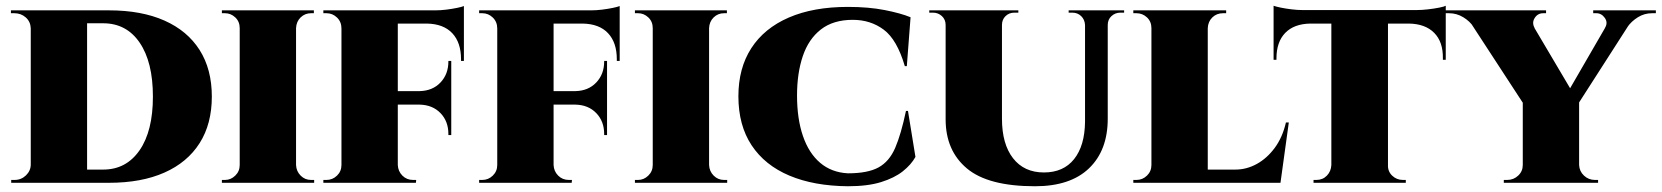

<svg xmlns="http://www.w3.org/2000/svg" viewBox="-20 -636 5781 668"><path d="M359 -600Q472 -600 552 -564.5Q632 -529 674.5 -462Q717 -395 717 -300Q717 -205 674.5 -138Q632 -71 552 -35.5Q472 0 359 0H131L129 -46Q210 -46 255.5 -46Q301 -46 320 -46Q339 -46 339 -46Q419 -46 465.5 -113Q512 -180 512 -300Q512 -420 466 -487.5Q420 -555 339 -555Q339 -555 319.5 -555Q300 -555 252 -555Q204 -555 120 -555V-600ZM283 -600V0H87V-600ZM90 -64V0H19V-10Q19 -10 24.5 -10Q30 -10 31 -10Q54 -10 70.5 -26Q87 -42 87 -64ZM89 -538H87Q86 -561 69.5 -575.5Q53 -590 30 -590Q30 -590 24.5 -590Q19 -590 18 -590V-600H89Z M1010 -600V0H814V-600ZM817 -62V0H752V-10Q752 -10 757 -10Q762 -10 763 -10Q783 -10 798.5 -25Q814 -40 814 -62ZM1008 -62H1010Q1011 -40 1026 -25Q1041 -10 1062 -10Q1062 -10 1067 -10Q1072 -10 1073 -10V0H1008ZM1008 -538V-600H1072V-590Q1072 -590 1067.5 -590Q1063 -590 1062 -590Q1041 -590 1026 -575.5Q1011 -561 1010 -538ZM817 -538H814Q814 -561 798.5 -575.5Q783 -590 763 -590Q762 -590 757 -590Q752 -590 752 -590V-600H817Z M1364 -600V0H1168V-600ZM1550 -319V-272H1362V-319ZM1594 -600V-554H1362V-600ZM1550 -274V-166H1540V-170Q1540 -214 1512.5 -242.5Q1485 -271 1440 -272V-274ZM1550 -424V-317H1440V-319Q1485 -320 1512.5 -349Q1540 -378 1540 -422V-424ZM1594 -557V-424H1584V-430Q1584 -488 1553.5 -520.5Q1523 -553 1465 -554V-557ZM1594 -615V-591L1495 -600Q1513 -600 1533 -602.5Q1553 -605 1570 -608.5Q1587 -612 1594 -615ZM1171 -62 1170 0H1105V-10Q1105 -10 1110 -10Q1115 -10 1116 -10Q1137 -10 1152.5 -25Q1168 -40 1168 -62ZM1171 -537H1168Q1168 -560 1152.5 -575Q1137 -590 1116 -590Q1115 -590 1110 -590Q1105 -590 1105 -590V-600H1170ZM1362 -62H1364Q1365 -40 1380 -25Q1395 -10 1417 -10Q1417 -10 1422 -10Q1427 -10 1428 -10L1427 0H1363Z M1906 -600V0H1710V-600ZM2092 -319V-272H1904V-319ZM2136 -600V-554H1904V-600ZM2092 -274V-166H2082V-170Q2082 -214 2054.5 -242.5Q2027 -271 1982 -272V-274ZM2092 -424V-317H1982V-319Q2027 -320 2054.5 -349Q2082 -378 2082 -422V-424ZM2136 -557V-424H2126V-430Q2126 -488 2095.5 -520.5Q2065 -553 2007 -554V-557ZM2136 -615V-591L2037 -600Q2055 -600 2075 -602.5Q2095 -605 2112 -608.5Q2129 -612 2136 -615ZM1713 -62 1712 0H1647V-10Q1647 -10 1652 -10Q1657 -10 1658 -10Q1679 -10 1694.5 -25Q1710 -40 1710 -62ZM1713 -537H1710Q1710 -560 1694.5 -575Q1679 -590 1658 -590Q1657 -590 1652 -590Q1647 -590 1647 -590V-600H1712ZM1904 -62H1906Q1907 -40 1922 -25Q1937 -10 1959 -10Q1959 -10 1964 -10Q1969 -10 1970 -10L1969 0H1905Z M2447 -600V0H2251V-600ZM2254 -62V0H2189V-10Q2189 -10 2194 -10Q2199 -10 2200 -10Q2220 -10 2235.5 -25Q2251 -40 2251 -62ZM2445 -62H2447Q2448 -40 2463 -25Q2478 -10 2499 -10Q2499 -10 2504 -10Q2509 -10 2510 -10V0H2445ZM2445 -538V-600H2509V-590Q2509 -590 2504.5 -590Q2500 -590 2499 -590Q2478 -590 2463 -575.5Q2448 -561 2447 -538ZM2254 -538H2251Q2251 -561 2235.5 -575.5Q2220 -590 2200 -590Q2199 -590 2194 -590Q2189 -590 2189 -590V-600H2254Z M3139 -250 3165 -90Q3150 -63 3121 -40Q3092 -17 3045.5 -2.5Q2999 12 2930 12Q2812 11 2726.5 -25Q2641 -61 2595 -130.5Q2549 -200 2549 -301Q2549 -399 2594 -468.5Q2639 -538 2724.5 -575Q2810 -612 2930 -612Q3002 -612 3058 -601Q3114 -590 3148 -576L3135 -406H3128Q3101 -498 3055 -532.5Q3009 -567 2947 -567Q2879 -567 2836 -533.5Q2793 -500 2773 -440.5Q2753 -381 2753 -304Q2753 -223 2773.5 -163Q2794 -103 2833.5 -69.5Q2873 -36 2930 -33Q2999 -33 3036.5 -53.5Q3074 -74 3094.5 -121.5Q3115 -169 3132 -250Z M3466 -600V-223Q3466 -135 3504.5 -85.5Q3543 -36 3612 -36Q3680 -36 3717 -82.5Q3754 -129 3755 -212V-600H3834V-223Q3834 -113 3769 -50.5Q3704 12 3581 12Q3418 12 3344 -50Q3270 -112 3270 -221V-600ZM3272 -600V-549H3270Q3270 -568 3257 -580Q3244 -592 3226 -592Q3226 -592 3219.5 -592Q3213 -592 3213 -592V-600ZM3523 -600V-592Q3523 -592 3516 -592Q3509 -592 3509 -592Q3491 -592 3478.5 -580Q3466 -568 3466 -549H3464V-600ZM3757 -600V-549H3755Q3754 -568 3741.5 -580Q3729 -592 3711 -592Q3711 -592 3704.5 -592Q3698 -592 3698 -592V-600ZM3891 -600V-592Q3891 -592 3884.5 -592Q3878 -592 3878 -592Q3860 -592 3847 -580Q3834 -568 3834 -549H3832V-600Z M4182 -600V0H3986V-600ZM4392 -46 4433 0H4180V-46ZM4464 -210 4435 0H4249L4278 -46Q4317 -46 4352.5 -65.5Q4388 -85 4415 -121.5Q4442 -158 4454 -210ZM3989 -62 3988 0H3923V-10Q3923 -10 3928 -10Q3933 -10 3934 -10Q3955 -10 3970.5 -25Q3986 -40 3986 -62ZM4180 -538V-600H4246V-590Q4245 -590 4240 -590Q4235 -590 4235 -590Q4213 -590 4198 -575.5Q4183 -561 4182 -538ZM3989 -538H3986Q3986 -561 3970.5 -575.5Q3955 -590 3934 -590Q3933 -590 3928 -590Q3923 -590 3923 -590V-600H3989Z M4809 -597V0H4612V-597ZM5010 -601V-554H4411V-601ZM5010 -558V-428H5000V-433Q5001 -490 4970 -521.5Q4939 -553 4882 -554V-558ZM5010 -616V-591L4909 -601Q4927 -601 4948.5 -603.5Q4970 -606 4987.5 -609.5Q5005 -613 5010 -616ZM4614 -62V0H4550V-10Q4550 -10 4555 -10Q4560 -10 4560 -10Q4582 -10 4596.5 -25Q4611 -40 4612 -62ZM4805 -62H4809Q4808 -40 4823.5 -25Q4839 -10 4861 -10Q4861 -10 4866 -10Q4871 -10 4871 -10V0H4805ZM4539 -558V-554Q4482 -553 4451.5 -521.5Q4421 -490 4421 -433V-428H4411V-558ZM4411 -616Q4419 -613 4436 -609.5Q4453 -606 4473.5 -603.5Q4494 -601 4512 -601L4411 -591Z M5283 -599 5474 -276 5281 -274 5069 -599ZM5474 -281V0H5278V-278ZM5599 -599H5679L5462 -261L5408 -269ZM5564 -539Q5575 -557 5563.5 -573.5Q5552 -590 5534 -590Q5534 -590 5528.5 -590Q5523 -590 5523 -590V-600H5741V-590H5728Q5701 -590 5678.5 -576Q5656 -562 5642 -542ZM5319 -539 5107 -542Q5094 -562 5071 -576Q5048 -590 5021 -590H5009V-600H5359V-590Q5359 -590 5354 -590Q5349 -590 5349 -590Q5330 -590 5319.5 -573.5Q5309 -557 5319 -539ZM5281 -62V0H5212V-10Q5212 -10 5217.5 -10Q5223 -10 5224 -10Q5246 -10 5262 -25Q5278 -40 5278 -62ZM5472 -62H5474Q5475 -40 5491 -25Q5507 -10 5529 -10Q5529 -10 5534.5 -10Q5540 -10 5540 -10V0H5472Z"/></svg>

Font: Cinzel Black
Style: Regular
Weight: 900
Designer: Natanael Gama
Version: Version 2.000